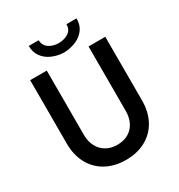

<svg xmlns="http://www.w3.org/2000/svg" viewBox="-210 -1047 1111 1193"><g transform="rotate(-30 345.5 -450.0)"><path d="M76.2 -263.7V-719.7H195.3V-257.8Q195.3 -210.9 214.4 -175Q233.4 -139.2 267.3 -119.9Q301.3 -100.6 345.7 -100.6Q391.1 -100.6 425 -119.9Q459 -139.2 477.1 -175Q495.1 -210.9 495.1 -257.8V-719.7H615.2V-263.7Q615.2 -182.1 582.3 -120.8Q549.3 -59.6 488.3 -25.9Q427.2 7.8 345.7 7.8Q265.1 7.8 203.9 -25.9Q142.6 -59.6 109.4 -121.1Q76.2 -182.6 76.2 -263.7ZM174.8 -908.2H246.1Q246.6 -871.1 275.1 -850.8Q303.7 -830.6 345.7 -830.1Q389.2 -830.6 417.5 -850.6Q445.8 -870.6 445.3 -908.2H517.6Q518.6 -863.8 495.8 -831.5Q473.1 -799.3 433.6 -782Q394 -764.6 345.7 -762.7Q298.3 -764.6 259.5 -782Q220.7 -799.3 197.8 -831.5Q174.8 -863.8 174.8 -908.2Z"/></g></svg>

Font: Reddit Sans Fudge SemiBold
Style: Regular
Weight: 600
Designer: Stephen Hutchings
Foundry: Reddit
Version: Version 1.011